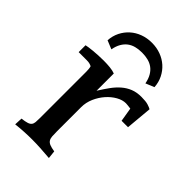

<svg xmlns="http://www.w3.org/2000/svg" viewBox="-221 -830 927 927"><g transform="rotate(45 242.5 -366.0)"><path d="M251.5 -671.9Q228.5 -671.9 209.5 -667Q190.4 -662.1 175.5 -650.9Q160.6 -639.6 150.4 -621.8Q140.1 -604 135.3 -578.1L91.3 -596.2Q93.3 -627.4 106.4 -653.8Q119.6 -680.2 140.9 -699.2Q162.1 -718.3 190.4 -728.8Q218.8 -739.3 251.5 -739.3Q284.2 -739.3 312.5 -728.8Q340.8 -718.3 362.1 -699.2Q383.3 -680.2 396.5 -653.8Q409.7 -627.4 411.6 -596.2L367.7 -578.1Q362.8 -604 352.5 -621.8Q342.3 -639.6 327.4 -650.9Q312.5 -662.1 293.2 -667Q273.9 -671.9 251.5 -671.9ZM226.1 -386.2Q244.1 -415 261.7 -439.5Q279.3 -463.9 299.6 -481.4Q319.8 -499 344.2 -508.8Q368.7 -518.6 400.4 -518.6Q430.7 -518.6 446.3 -513.7Q461.9 -508.8 470.2 -503.9L458 -369.1H414.1L402.3 -440.4Q389.2 -441.9 381.8 -442.9Q374.5 -443.8 369.1 -443.8Q346.2 -443.8 321.5 -429.9Q296.9 -416 276.4 -392.8Q255.9 -369.6 242.7 -339.6Q229.5 -309.6 229.5 -277.3V-112.8Q229.5 -92.3 230.5 -78.9Q231.4 -65.4 237.1 -56.6Q242.7 -47.9 254.6 -43Q266.6 -38.1 288.6 -34.7L293 6.3Q257.8 3.4 229 1.7Q200.2 0 172.4 0Q146 0 119.4 1.5Q92.8 2.9 63 6.3L64.9 -34.7Q87.9 -37.6 100.3 -41.5Q112.8 -45.4 118.4 -52.7Q124 -60.1 125 -71.3Q126 -82.5 126 -100.1V-416Q126 -424.8 125.2 -433.3Q124.5 -441.9 122.1 -449.7Q115.2 -453.1 107.4 -455.1Q99.6 -457 88.4 -457H33.2V-503.9Q39.1 -505.4 50.8 -507.1Q62.5 -508.8 77.9 -510.3Q93.3 -511.7 111.1 -512.7Q128.9 -513.7 147.5 -513.7Q170.9 -513.7 191.7 -511.5Q212.4 -509.3 226.1 -503.9Z"/></g></svg>

Font: Tienne
Style: Regular
Weight: 400
Designer: vernon adams
Foundry: vernon adams
Version: Version 1.001